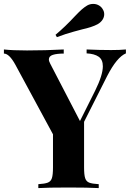

<svg xmlns="http://www.w3.org/2000/svg" viewBox="-27 -962 670 982"><path d="M617 -709V-689Q571 -670 521 -573L403 -339V-106Q403 -68 408.5 -51Q414 -34 429 -28Q444 -22 478 -20V0Q424 -3 324 -3Q217 -3 169 0V-20Q202 -22 217.5 -28Q233 -34 238.5 -51Q244 -68 244 -106V-275L51 -632Q20 -688 -7 -688V-709Q37 -704 111 -704Q204 -704 299 -709V-688Q264 -688 243.5 -681.5Q223 -675 223 -658Q223 -649 230 -636L382 -343L460 -499Q499 -578 499 -623Q499 -657 477.5 -672Q456 -687 416 -689V-709Q484 -706 541 -706Q587 -706 617 -709ZM450 -942Q466 -942 479.5 -934Q493 -926 500 -912Q506 -902 506 -889Q506 -874 497 -860.5Q488 -847 472 -838Q457 -830 437 -823.5Q417 -817 394 -812Q387 -810 349.5 -800Q312 -790 264 -772L257 -784Q306 -825 356 -879Q378 -902 391 -913.5Q404 -925 419 -934Q433 -942 450 -942Z"/></svg>

Font: Playfair Display SC
Style: Bold
Weight: 700
Designer: Claus Eggers Sørensen
Foundry: Claus Eggers Sørensen
Version: Version 1.200; ttfautohint (v1.6)